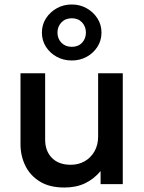

<svg xmlns="http://www.w3.org/2000/svg" viewBox="-20 -822 644 857"><path d="M267.5 15Q201 15 157.8 -11.8Q114.5 -38.5 93 -82.5Q71.5 -126.5 71.5 -178.5V-495H181.5V-199Q181.5 -148 211.8 -117.2Q242 -86.5 295.5 -86.5Q330.5 -86.5 358 -102.2Q385.5 -118 401.8 -146.5Q418 -175 418 -212.5V-495H528V0H429V-58.5Q400 -23.5 360.2 -4.2Q320.5 15 267.5 15ZM300.5 -552Q263.5 -552 233.2 -568.5Q203 -585 185 -613.2Q167 -641.5 167 -676.5Q167 -711.5 185 -739.8Q203 -768 233.2 -785Q263.5 -802 300.5 -802Q337 -802 367 -785Q397 -768 415 -739.8Q433 -711.5 433 -676.5Q433 -641.5 415 -613.2Q397 -585 367 -568.5Q337 -552 300.5 -552ZM300.5 -613Q329 -613 346.2 -631.2Q363.5 -649.5 363.5 -676.5Q363.5 -703.5 346.2 -722Q329 -740.5 300.5 -740.5Q272 -740.5 254.2 -722Q236.5 -703.5 236.5 -676.5Q236.5 -649.5 254.2 -631.2Q272 -613 300.5 -613Z"/></svg>

Font: Geologica EX
Style: Regular
Weight: 400
Designer: Sindre Bremnes, Frode Helland
Foundry: Monokrom Skriftforlag AS
Version: Version 1.010;gftools[0.9.28]